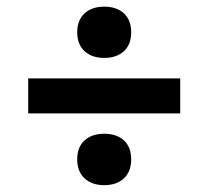

<svg xmlns="http://www.w3.org/2000/svg" viewBox="-20 -540 610 562"><path d="M285 -520.5Q321.5 -520.5 342.8 -500.8Q364 -481 364 -445.5Q364 -410 342.8 -390.2Q321.5 -370.5 285 -370.5Q249 -370.5 227.5 -390.2Q206 -410 206 -445.5Q206 -481 227.5 -500.8Q249 -520.5 285 -520.5ZM62.5 -310.5H507.5V-208H62.5ZM285 -148.5Q321.5 -148.5 342.8 -129Q364 -109.5 364 -73.5Q364 -38 342.8 -18Q321.5 2 285 2Q249 2 227.5 -18Q206 -38 206 -73.5Q206 -109.5 227.5 -129Q249 -148.5 285 -148.5Z"/></svg>

Font: Newsreader 6pt SemiBold
Style: Regular
Weight: 600
Designer: Hugues Gentile
Foundry: Production Type
Version: Version 1.003; ttfautohint (v1.8.3)